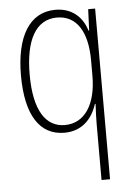

<svg xmlns="http://www.w3.org/2000/svg" viewBox="-54 -580 587 855"><g transform="rotate(-5 239.0 -152.5)"><path d="M365 -14V234H403V-529H372L368 -434H365C347 -494 301 -539 226 -539C109 -539 48 -433 48 -261C48 -83 109 10 219 10C295 10 343 -37 365 -106H368C366 -74 365 -35 365 -14ZM224 -24C139 -24 87 -100 87 -261C87 -415 135 -504 230 -504C317 -504 365 -430 365 -301V-232C365 -106 314 -24 224 -24Z"/></g></svg>

Font: Noto Sans Thai Looped Condensed ExtraLight
Style: Regular
Weight: 200
Width: 3
Designer: Sasikarn Vongin, Ben Mitchell
Foundry: The Fontpad Ltd
Version: Version 1.001